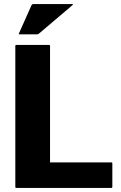

<svg xmlns="http://www.w3.org/2000/svg" viewBox="-20 -920 590 940"><path d="M60 -700H220Q225 -700 225 -695V-125H525Q530 -125 530 -120V-5Q530 0 525 0H60Q55 0 55 -5V-695Q55 -700 60 -700ZM75 -752Q70 -752 73 -757L134.5 -895Q137.5 -900 142.5 -900H335Q340 -900 335 -895L172.5 -757Q167.5 -752 162.5 -752Z"/></svg>

Font: MFEK Sans
Style: Bold
Weight: 700
Designer: Owen Earl
Foundry: indestructible type*
Version: Version 0.001; ttfautohint (v1.8.4.7-5d5b)